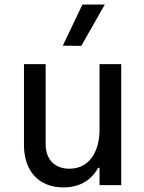

<svg xmlns="http://www.w3.org/2000/svg" viewBox="-20 -811 631 841"><path d="M439 -791H341L255 -611L336 -610ZM258 10C357 10 397 -52 410 -76H416V0H511V-530H416V-241C416 -159 379 -72 284 -72C221 -72 180 -111 180 -180V-530H85V-175C85 -59 153 10 258 10Z"/></svg>

Font: Be Vietnam Pro
Style: Regular
Weight: 400
Designer: Lam Bao, Tony Le, Vietanh Nguyen
Foundry: Yellow Type Foundry
Version: Version 1.002